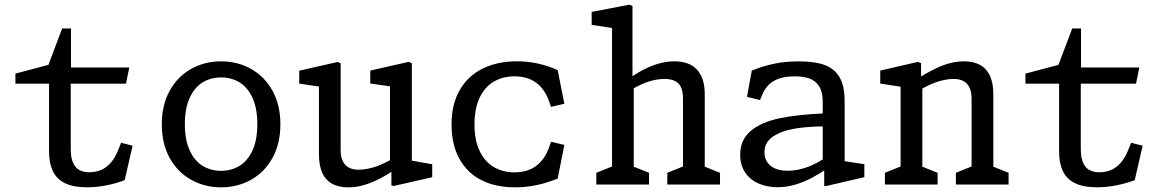

<svg xmlns="http://www.w3.org/2000/svg" viewBox="-20 -793 5000 825"><path d="M190.8 -143.2V-450.2L213.3 -433.5H46.2V-476.7L212.3 -520.7L176.2 -483L247.2 -670.7H285V-485.7L262.5 -503H535.5L521.3 -433.5H262.3L284 -450.2V-150.8Q284 -103.3 303.2 -77.9Q322.5 -52.5 365.5 -52.8Q394 -53.2 417.1 -63.9Q440.2 -74.7 457.7 -95.8Q475.2 -116.8 488 -148.7L500.3 -179.5L549.7 -167L515.8 -18.8Q479.7 -5.2 437.5 3.3Q395.3 11.8 354.7 11.8Q294.7 11.8 258.6 -6.2Q222.5 -24.3 206.7 -58.3Q190.8 -92.3 190.8 -143.2Z M675.2 -258.8Q675.2 -341.7 709.2 -403.2Q743.3 -464.7 801.6 -497.1Q859.8 -529.5 930 -529.5Q1000.2 -529.5 1058.4 -497.1Q1116.7 -464.7 1150.8 -403.2Q1184.8 -341.7 1184.8 -258.8Q1184.8 -175.8 1150.8 -114.3Q1116.7 -52.8 1058.4 -20.4Q1000.2 12 930 12Q859.8 12 801.6 -20.4Q743.3 -52.8 709.2 -114.3Q675.2 -175.8 675.2 -258.8ZM1085.7 -259.7Q1085.7 -326.8 1065.2 -371.9Q1044.8 -417 1009.8 -438.7Q974.7 -460.3 930 -460.3Q885.3 -460.3 850.2 -438.7Q815.2 -417 794.8 -371.9Q774.3 -326.8 774.3 -259.7Q774.3 -192.3 794.8 -147.3Q815.2 -102.3 850.2 -80.7Q885.3 -59 930 -59Q974.7 -59 1009.8 -80.7Q1044.8 -102.3 1065.2 -147.3Q1085.7 -192.3 1085.7 -259.7Z M1350.5 -129.5V-449.7L1376.8 -417.2L1265.8 -433.7V-489.3L1431.3 -526.8L1443.7 -520.8V-149Q1443.7 -118.5 1453.4 -99.5Q1463.2 -80.5 1480.1 -72.2Q1497 -63.8 1520.3 -63.8Q1548 -63.8 1580.8 -72.8Q1613.7 -81.8 1652 -102.7Q1665 -109.3 1683.8 -121.8V-68.8Q1644.8 -42.3 1610.1 -24.5Q1575.3 -6.7 1542.1 2.7Q1508.8 12 1476.8 12Q1434.2 12 1406.1 -4Q1378 -20 1364.2 -51.2Q1350.5 -82.5 1350.5 -129.5ZM1661.8 -72.2 1655.7 -84V-445.5L1677.8 -418.8L1571 -434.2V-489.8L1736.5 -527.3L1749.7 -521.3V-80.2L1727.3 -106.7L1837.2 -87.2V-31.5L1672.2 6L1661.8 3.8Z M1920.2 -258.8Q1920.2 -344.8 1955.2 -405.8Q1990.2 -466.7 2053.5 -498.1Q2116.8 -529.5 2201 -529.5Q2248.7 -529.5 2292.4 -519.7Q2336.2 -509.8 2376.3 -491.8L2405 -347.3L2347.8 -333.7L2339.2 -358Q2320.5 -410.7 2283.4 -437.8Q2246.3 -465 2190.7 -465Q2141 -465 2102.2 -442.6Q2063.5 -420.2 2041.2 -373.8Q2018.8 -327.3 2018.8 -258.8Q2018.8 -190.2 2041.2 -143.8Q2063.5 -97.5 2102.2 -75Q2141 -52.5 2190.7 -52.5Q2246.2 -52.5 2283.2 -79.7Q2320.3 -106.8 2339.2 -159.5L2347.8 -183.8L2405 -170.3L2376.3 -25.7Q2333.3 -8 2287.4 2Q2241.5 12 2193.5 12Q2109.3 12 2048.1 -19.2Q1986.8 -50.5 1953.5 -111.4Q1920.2 -172.3 1920.2 -258.8Z M2847.3 -50.5 2935 -85.8 2914.8 -47.2V-368.5Q2914.8 -414.8 2895.1 -434.3Q2875.3 -453.8 2835.2 -453.8Q2810.5 -453.8 2782.1 -446.8Q2753.7 -439.8 2720 -422.8Q2696.5 -411.2 2671.3 -393.8L2674.3 -448.8Q2709.2 -474.8 2743.3 -492.8Q2777.5 -510.7 2811.4 -520.1Q2845.3 -529.5 2877.8 -529.5Q2941.8 -529.5 2975 -493.6Q3008.2 -457.7 3008.2 -388V-44.3L2985.8 -85.8L3073.8 -50.5V0H2847.3ZM2542.3 -50.5 2630 -85.8 2609.8 -47.2V-700.5L2636 -668.7L2522.3 -686.2V-741.8L2684.5 -773L2697.7 -767V-432.7L2703.2 -425.7V-50L2680.8 -85.8L2768.8 -50.5V0H2542.3Z M3521.5 -74.7 3515.2 -86.5V-355.3Q3515.2 -397.3 3500.2 -421.5Q3485.2 -445.7 3458.3 -455.5Q3431.5 -465.3 3392.7 -465Q3339.7 -464.7 3306.1 -445.7Q3272.5 -426.7 3255.8 -387.2L3245.7 -363.2L3189.7 -376.8L3210.3 -489.7Q3255 -508 3303.8 -518.7Q3352.5 -529.3 3413.3 -529.3Q3482.3 -529.3 3524.8 -513.2Q3567.3 -497 3588.3 -459.7Q3609.3 -422.3 3609.3 -358.3V-77.3L3587 -103.7L3694 -87.5V-31.8L3531.8 6H3521.5ZM3160.5 -127.7Q3160.5 -193.5 3206.9 -231.4Q3253.3 -269.3 3332 -285.3Q3410.7 -301.3 3524.7 -305.8L3532.5 -250Q3461.5 -250.3 3401.9 -241.4Q3342.3 -232.5 3303.5 -207.6Q3264.7 -182.7 3264.7 -138.3Q3264.7 -114.7 3276.4 -96.7Q3288.2 -78.7 3310.3 -69Q3332.5 -59.3 3363.7 -59.3Q3405.8 -59.3 3448.6 -74.9Q3491.3 -90.5 3533.3 -120.2V-68.5L3530.5 -66.5Q3499.3 -45 3466.5 -27.8Q3433.7 -10.7 3396.5 0.4Q3359.3 11.5 3322.2 11.5Q3275.5 11.5 3238.8 -4.8Q3202.2 -21.2 3181.3 -52.6Q3160.5 -84 3160.5 -127.7Z M4087.3 -50.5 4175 -85.8 4154.8 -47.2V-368.5Q4154.8 -399 4145 -418.1Q4135.2 -437.2 4118.2 -445.5Q4101.2 -453.8 4077.8 -453.8Q4050 -453.8 4016.2 -444.2Q3982.5 -434.7 3941.5 -411.5Q3933.3 -407.2 3926.4 -403Q3919.5 -398.8 3911.3 -393.8L3914.3 -448.8Q3923.5 -455 3928.1 -457.8Q3932.7 -460.7 3941.5 -466.5Q3974.7 -487 4004.8 -500.9Q4035 -514.8 4064.2 -522.2Q4093.3 -529.5 4121.3 -529.5Q4164 -529.5 4192.2 -513.5Q4220.3 -497.5 4234.2 -466.2Q4248.2 -435 4248.2 -388V-44.3L4225.8 -85.8L4313.8 -50.5V0H4087.3ZM3782.3 -50.5 3870 -85.8 3849.8 -47.2V-448.3L3876 -416.3L3762.3 -434V-489.7L3924.5 -527.2L3937.7 -521.5V-432.7L3943.2 -425.7V-44.3L3920.8 -85.8L4008.8 -50.5V0H3782.3Z M4530.8 -143.2V-450.2L4553.3 -433.5H4386.2V-476.7L4552.3 -520.7L4516.2 -483L4587.2 -670.7H4625V-485.7L4602.5 -503H4875.5L4861.3 -433.5H4602.3L4624 -450.2V-150.8Q4624 -103.3 4643.2 -77.9Q4662.5 -52.5 4705.5 -52.8Q4734 -53.2 4757.1 -63.9Q4780.2 -74.7 4797.7 -95.8Q4815.2 -116.8 4828 -148.7L4840.3 -179.5L4889.7 -167L4855.8 -18.8Q4819.7 -5.2 4777.5 3.3Q4735.3 11.8 4694.7 11.8Q4634.7 11.8 4598.6 -6.2Q4562.5 -24.3 4546.7 -58.3Q4530.8 -92.3 4530.8 -143.2Z"/></svg>

Font: Monaspace Xenon Var
Style: Regular
Weight: 400
Designer: Riley Cran and the Lettermatic Team
Version: Version 1.000 (Monaspace Xenon Var)